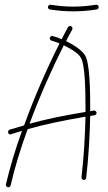

<svg xmlns="http://www.w3.org/2000/svg" viewBox="-20 -737 459 813"><path d="M15 56C20 56 24 52 25 48C42 -26 67 -108 97 -190C166 -210 245 -226 342 -243C340 -164 336 -80 325 14V15C325 20 330 25 335 25C340 25 344 21 345 16C356 -80 360 -165 362 -246L380 -249C385 -250 389 -254 389 -259C389 -264 384 -269 379 -269C378 -269 378 -269 378 -269L362 -266V-271C362 -350 361 -468 340 -503C326 -525 294 -546 260 -563C268 -580 277 -596 286 -612C286 -614 287 -615 287 -617C287 -622 282 -627 277 -627C273 -627 270 -625 268 -622C259 -606 250 -588 241 -571C228 -577 216 -581 204 -584C203 -585 202 -585 201 -585C196 -585 191 -580 191 -575C191 -570 194 -566 198 -565C209 -562 220 -558 232 -553C180 -450 126 -328 82 -206C61 -200 40 -194 21 -188C17 -186 14 -182 14 -178C14 -172 18 -168 24 -168C25 -168 26 -168 28 -169C42 -174 58 -178 73 -183C45 -105 22 -28 5 44V46C5 52 10 56 15 56ZM105 -213C148 -329 200 -446 250 -545C282 -530 312 -511 322 -493C341 -464 342 -348 342 -271V-263C250 -248 173 -232 105 -213ZM290 -689C324 -689 359 -692 390 -697C394 -698 398 -702 398 -707C398 -712 394 -717 388 -717C387 -717 387 -717 386 -717C356 -712 324 -709 290 -709C257 -709 224 -712 195 -717C194 -717 194 -717 193 -717C188 -717 183 -712 183 -707C183 -702 187 -698 191 -697C221 -692 256 -689 290 -689Z"/></svg>

Font: Mistral SingleLine Outline
Style: Regular
Weight: 300
Designer: François Chastanet, Élisa Garzelli, Anais Alves, Morgane Autin
Foundry: institut supérieur des arts et du design Toulouse / isdaT
Version: Version 1.000;Glyphs 3.3 (3337)